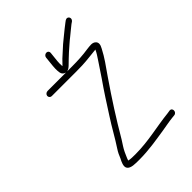

<svg xmlns="http://www.w3.org/2000/svg" viewBox="-252 -948 1133 1133"><g transform="rotate(-45 315.0 -381.5)"><path d="M266.7 -751 260.1 -688C259.1 -678.7 258.7 -671 258.7 -665C258.9 -657 258.9 -657 259 -649L261.1 -631C263.8 -618.3 271.6 -610 284.5 -606C285.9 -606 286.8 -605.7 287.4 -605H133.4C122.9 -605 112.5 -596.6 111.4 -586C110.3 -575.4 118.8 -566 129.3 -566H333.3C350.7 -566 368 -566.3 385.4 -567C428.5 -568.6 464.5 -574.8 503.6 -578C503.7 -578.7 504.3 -578.7 505.6 -578C497.1 -558.7 487 -543.9 470.4 -519C456.8 -497.7 437.5 -468.7 412.3 -432C367 -367.7 327.4 -305.1 287.5 -243C250.6 -186.7 218 -125.3 183.8 -74C171.1 -54.8 164.1 -39.1 156 -19C147 -1.8 131.5 27.7 143.7 45.5C157.9 66.2 195.4 65 232.2 65C308.5 65 381.8 52.1 450.2 41.5C483.9 36.3 510.6 30.3 542.2 27L561.4 25C586.3 21.5 585.8 -17.1 560.5 -14L541.2 -11C440.6 -0.5 346.5 26 236.3 26C213.9 26 196.2 25.8 179.7 22C185.3 3.8 193.6 -11 201 -29C211.1 -50.4 225.9 -71 239.7 -93C304.4 -203.9 369.4 -304.6 443.2 -412C483.8 -470.5 509.7 -504.3 536.3 -556C549.3 -578.7 549.8 -595.7 537.6 -607C521.7 -622 500.3 -616.9 472.4 -614C431.8 -607.4 385.2 -605 337.4 -605H297.4C307 -607 316.9 -613 327.3 -623L356.2 -651C365.9 -660.3 375.5 -669.3 385.1 -678C406.2 -695.8 432.3 -720.5 455.4 -738C475.7 -753.4 494.4 -771.1 513.3 -785L525.1 -793C545.6 -808.7 527.3 -839.3 504.4 -824L493.5 -816C484.9 -810 475.5 -802.7 465.2 -794C443.2 -775.4 417.4 -756 394.1 -736C382.3 -724.7 371.2 -714.7 361 -706C345.5 -692 345.5 -692 330.1 -678C320.4 -668 311 -658.3 302 -649C300.6 -648.3 299.6 -647.7 298.8 -647C298.5 -650.3 298.4 -653 298.7 -655C298.4 -662 298.4 -662 298.1 -669C297.9 -673.7 298.3 -680 299.1 -688L305.7 -751C306.8 -761.6 299.3 -770 288.7 -770C278.1 -770 267.8 -761.6 266.7 -751Z"/></g></svg>

Font: Just Breathe
Style: Obl2
Weight: 400
Foundry: Cannot Into Space Fonts
Version: Version 0.72